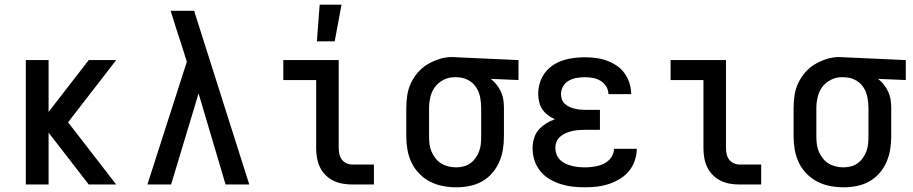

<svg xmlns="http://www.w3.org/2000/svg" viewBox="-20 -786 3890 818"><path d="M90 0V-530H187V-309L358 -530H475L270 -265L475 0H358L187 -221V0Z M608 0 776 -523 753 -596Q741 -632 729.5 -668Q718 -704 707 -740H807L1042 0H941L826 -388L709 0Z M1573 0H1481Q1460 0 1439.5 -3.5Q1419 -7 1400.5 -16Q1382 -25 1367 -40Q1352 -55 1343 -74Q1334 -93 1330.5 -113.5Q1327 -134 1327 -155V-445H1187V-530H1423V-155Q1423 -142 1426 -129Q1429 -116 1436.5 -106Q1444 -96 1456 -90.5Q1468 -85 1481 -85H1573Z M1330 -610 1342 -766H1435L1406 -610Z M1924 12Q1895 12 1866.5 6.5Q1838 1 1812.5 -12Q1787 -25 1766.5 -46Q1746 -67 1733.5 -93Q1721 -119 1716 -147.5Q1711 -176 1711 -205V-325Q1711 -352 1715 -379.5Q1719 -407 1730.5 -431.5Q1742 -456 1760 -477Q1778 -498 1801.5 -512Q1825 -526 1851.5 -534.5Q1878 -543 1906 -543Q1910 -543 1915 -542.5Q1920 -542 1925 -542L2189 -530V-445L2071 -450Q2085 -439 2096 -425Q2107 -411 2114.5 -394.5Q2122 -378 2124.5 -360.5Q2127 -343 2127 -325V-205Q2127 -177 2122.5 -149Q2118 -121 2106.5 -95Q2095 -69 2076 -47.5Q2057 -26 2032.5 -12.5Q2008 1 1980 6.5Q1952 12 1924 12ZM1923 -73Q1939 -73 1955 -77Q1971 -81 1984 -90.5Q1997 -100 2006.5 -113.5Q2016 -127 2021.5 -142Q2027 -157 2028.5 -173Q2030 -189 2030 -205V-325Q2030 -347 2026 -369.5Q2022 -392 2010.5 -411Q1999 -430 1979.5 -442Q1960 -454 1938 -456L1925 -457H1915Q1891 -457 1869 -445.5Q1847 -434 1833 -415Q1819 -396 1813.5 -372.5Q1808 -349 1808 -325V-205Q1808 -188 1810 -171.5Q1812 -155 1818.5 -140Q1825 -125 1835.5 -111.5Q1846 -98 1860 -89.5Q1874 -81 1890.5 -77Q1907 -73 1923 -73Z M2472 12Q2445 12 2419 9Q2393 6 2368 -2Q2343 -10 2320.5 -23.5Q2298 -37 2281.5 -57.5Q2265 -78 2257 -103Q2249 -128 2249 -154Q2249 -175 2255 -196Q2261 -217 2274.5 -232.5Q2288 -248 2306 -259.5Q2324 -271 2344 -278Q2328 -285 2314 -295.5Q2300 -306 2290.5 -320.5Q2281 -335 2277 -352Q2273 -369 2273 -386Q2273 -410 2280 -433Q2287 -456 2301 -475Q2315 -494 2335 -507.5Q2355 -521 2377.5 -528.5Q2400 -536 2424 -539Q2448 -542 2471 -542Q2495 -542 2518.5 -539Q2542 -536 2564.5 -528Q2587 -520 2606.5 -507Q2626 -494 2640 -475Q2654 -456 2661.5 -433Q2669 -410 2669 -386V-385H2572Q2572 -403 2562.5 -418Q2553 -433 2538 -442Q2523 -451 2506 -454Q2489 -457 2471 -457Q2454 -457 2436.5 -454Q2419 -451 2403.5 -442.5Q2388 -434 2379 -418Q2370 -402 2370 -385Q2370 -373 2374 -362Q2378 -351 2387 -343Q2396 -335 2406.5 -330.5Q2417 -326 2428.5 -323Q2440 -320 2451.5 -319Q2463 -318 2475 -318H2536V-233H2475Q2461 -233 2447 -232Q2433 -231 2419 -228Q2405 -225 2392 -219.5Q2379 -214 2368 -205Q2357 -196 2351.5 -183Q2346 -170 2346 -156Q2346 -142 2351 -128.5Q2356 -115 2366 -105Q2376 -95 2389 -89Q2402 -83 2415.5 -79.5Q2429 -76 2443.5 -74.5Q2458 -73 2472 -73Q2485 -73 2499 -74.5Q2513 -76 2526 -79Q2539 -82 2551.5 -88Q2564 -94 2574 -103.5Q2584 -113 2590 -126Q2596 -139 2596 -152H2693Q2693 -127 2684.5 -102Q2676 -77 2659.5 -57Q2643 -37 2620.5 -23.5Q2598 -10 2573.5 -2Q2549 6 2523 9Q2497 12 2472 12Z M3223 0H3131Q3110 0 3089.5 -3.5Q3069 -7 3050.5 -16Q3032 -25 3017 -40Q3002 -55 2993 -74Q2984 -93 2980.5 -113.5Q2977 -134 2977 -155V-445H2837V-530H3073V-155Q3073 -142 3076 -129Q3079 -116 3086.5 -106Q3094 -96 3106 -90.5Q3118 -85 3131 -85H3223Z M3574 12Q3545 12 3516.5 6.5Q3488 1 3462.5 -12Q3437 -25 3416.5 -46Q3396 -67 3383.5 -93Q3371 -119 3366 -147.5Q3361 -176 3361 -205V-325Q3361 -352 3365 -379.5Q3369 -407 3380.5 -431.5Q3392 -456 3410 -477Q3428 -498 3451.5 -512Q3475 -526 3501.5 -534.5Q3528 -543 3556 -543Q3560 -543 3565 -542.5Q3570 -542 3575 -542L3839 -530V-445L3721 -450Q3735 -439 3746 -425Q3757 -411 3764.5 -394.5Q3772 -378 3774.5 -360.5Q3777 -343 3777 -325V-205Q3777 -177 3772.5 -149Q3768 -121 3756.5 -95Q3745 -69 3726 -47.5Q3707 -26 3682.5 -12.5Q3658 1 3630 6.5Q3602 12 3574 12ZM3573 -73Q3589 -73 3605 -77Q3621 -81 3634 -90.5Q3647 -100 3656.5 -113.5Q3666 -127 3671.5 -142Q3677 -157 3678.5 -173Q3680 -189 3680 -205V-325Q3680 -347 3676 -369.5Q3672 -392 3660.5 -411Q3649 -430 3629.5 -442Q3610 -454 3588 -456L3575 -457H3565Q3541 -457 3519 -445.5Q3497 -434 3483 -415Q3469 -396 3463.5 -372.5Q3458 -349 3458 -325V-205Q3458 -188 3460 -171.5Q3462 -155 3468.5 -140Q3475 -125 3485.5 -111.5Q3496 -98 3510 -89.5Q3524 -81 3540.5 -77Q3557 -73 3573 -73Z"/></svg>

Font: Lode Dark
Style: Bold
Weight: 700
Monospace: yes
Designer: Belleve Invis
Foundry: Belleve Invis
Version: Version 29.2.0; ttfautohint (v1.8.3)